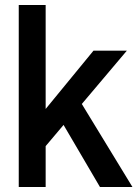

<svg xmlns="http://www.w3.org/2000/svg" viewBox="-20 -730 551 770"><path d="M163.1 -144V20H55.2V-710H163.1V-293L355 -526.9H488.8L308.1 -313L511.2 20H380.9L234.9 -229Z"/></svg>

Font: D-DIN-PRO SemiBold
Style: Bold
Weight: 600
Designer: datto
Foundry: CyberFei
Version: Version 1.000;hotconv 1.0.109;makeotfexe 2.5.65596